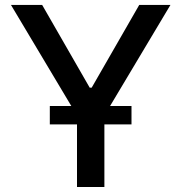

<svg xmlns="http://www.w3.org/2000/svg" viewBox="-20 -747 725 767"><path d="M23.8 -727.3 264.9 -323.5H179V-250H287.6V0H397V-250H505.3V-323.5H419.7L660.9 -727.3H536.2L346.2 -396.7H338.4L148.4 -727.3Z"/></svg>

Font: Magic Ui Pro Medium
Style: Regular
Weight: 500
Designer: Stefan Endress, Andreas Faust
Version: Version 1.000;FEAKit 1.0